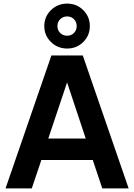

<svg xmlns="http://www.w3.org/2000/svg" viewBox="-20 -1056 752 1076"><path d="M268 -745H444L701 0H553.2L499.8 -159.5H211.8L158 0H11ZM460.5 -279.5 337.2 -650.5H374.8L250.5 -279.5ZM228.2 -909.8Q228.2 -962.2 265.4 -999Q302.5 -1035.8 356.8 -1035.8Q410 -1035.8 446.8 -999Q483.5 -962.2 483.5 -909.8Q483.5 -857.5 446.8 -820.8Q410 -784 356.8 -784Q302.5 -784 265.4 -820.8Q228.2 -857.5 228.2 -909.8ZM409.8 -909.8Q409.8 -932.8 394.4 -948.4Q379.1 -964 356.5 -964Q333.3 -964 317.5 -948.5Q301.8 -933 301.8 -909.5Q301.8 -886.8 317.4 -871.2Q333.1 -855.8 356.2 -855.8Q379.2 -855.8 394.5 -871.2Q409.8 -886.8 409.8 -909.8Z"/></svg>

Font: Trafiko Sans Variable
Style: Regular
Weight: 400
Designer: Gumpita Rahayu / Trafiko
Foundry: Tokotype / Trafiko
Version: Version 0.001;FEAKit 1.0